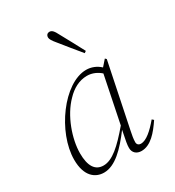

<svg xmlns="http://www.w3.org/2000/svg" viewBox="-175 -813 845 928"><g transform="rotate(-30 248.0 -349.0)"><path d="M342 12C394 12 434 -36 469 -88L460 -96C423 -52 387 -20 357 -20C345 -20 336 -27 336 -40C336 -58 340 -79 344 -98L418 -457L411 -464L382 -431C361 -451 333 -462 305 -462C179 -462 38 -267 38 -114C38 -20 86 12 133 12C196 12 254 -48 311 -124C299 -64 296 -50 296 -31C296 -4 315 12 342 12ZM78 -127C78 -206 116 -316 180 -380C211 -413 250 -435 294 -435C324 -435 350 -422 369 -405L316 -145C249 -66 198 -19 148 -19C102 -19 78 -55 78 -127ZM350 -542C327 -585 304 -629 280 -672C266 -700 257 -710 243 -710C234 -710 224 -704 224 -689C224 -680 232 -667 248 -648C278 -610 309 -573 340 -535Z"/></g></svg>

Font: Source Serif 4 Display Light
Style: Italic
Weight: 300
Italic angle: -12°
Designer: Frank Grießhammer
Foundry: Adobe Systems Incorporated
Version: Version 4.004;hotconv 1.0.117;makeotfexe 2.5.65602